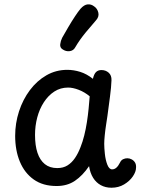

<svg xmlns="http://www.w3.org/2000/svg" viewBox="-20 -870 662 899"><path d="M51 -234Q51 -293 69 -348.5Q87 -404 120 -448Q153 -492 197.5 -517.5Q242 -543 295 -543Q325 -543 355.5 -533.5Q386 -524 415 -501Q420 -523 429.5 -532.5Q439 -542 455 -542Q475 -542 489 -529.5Q503 -517 502 -494Q501 -463 495 -417.5Q489 -372 483 -327Q481 -313 477 -287.5Q473 -262 470.5 -237Q468 -212 468 -197Q468 -178 471 -149.5Q474 -121 482.5 -99Q491 -77 505 -77Q516 -77 525 -85Q534 -93 542 -109Q547 -120 556.5 -124.5Q566 -129 576 -129Q587 -129 597 -123.5Q607 -118 612.5 -108.5Q618 -99 617 -85Q617 -66 602 -44Q587 -22 561 -6.5Q535 9 502 9Q474 9 452 -3Q430 -15 416 -37.5Q402 -60 397 -92Q367 -48 331 -23.5Q295 1 245 1Q181 1 138 -29.5Q95 -60 73 -113Q51 -166 51 -234ZM144 -238Q144 -189 155.5 -154.5Q167 -120 190 -101.5Q213 -83 248 -83Q276 -83 296 -95.5Q316 -108 331 -130Q346 -152 357 -181Q367 -206 374.5 -236Q382 -266 387 -298.5Q392 -331 395 -362Q398 -393 400 -419Q376 -439 348.5 -449.5Q321 -460 299 -460Q263 -460 234.5 -441.5Q206 -423 185.5 -391.5Q165 -360 154.5 -320.5Q144 -281 144 -238ZM332 -648Q324 -633 306.5 -630.5Q289 -628 273 -639Q260 -647 262 -663Q264 -679 271 -693Q284 -716 299.5 -742.5Q315 -769 330.5 -792.5Q346 -816 357 -829Q374 -848 390.5 -849.5Q407 -851 421 -840Q436 -830 440.5 -810.5Q445 -791 428 -773Q411 -754 382 -719Q353 -684 332 -648Z"/></svg>

Font: Playpen Sans Deva
Style: Regular
Weight: 400
Designer: Pooja Saxena, Gunjan Panchal, Laura Meseguer, Veronika Burian, José Scaglione
Foundry: TypeTogether
Version: Version 2.000